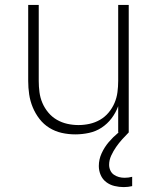

<svg xmlns="http://www.w3.org/2000/svg" viewBox="-20 -540 640 783"><path d="M287 8Q259 8 232 2Q205 -4 181.5 -18.5Q158 -33 141 -55Q124 -77 113.5 -102.5Q103 -128 99 -155Q95 -182 95 -210V-520H138V-210Q138 -187 141 -164Q144 -141 153 -120Q162 -99 177 -81Q192 -63 212 -51.5Q232 -40 254.5 -35Q277 -30 300 -30Q323 -30 345.5 -35Q368 -40 388 -51.5Q408 -63 423 -81Q438 -99 447 -120Q456 -141 459 -164Q462 -187 462 -210V-520H505V0H462V-107Q452 -80 435 -57.5Q418 -35 394.5 -19.5Q371 -4 343 2Q315 8 287 8ZM484 223Q466 223 447 218.5Q428 214 413 202.5Q398 191 390.5 173.5Q383 156 383 137Q383 110 394.5 85Q406 60 423.5 39.5Q441 19 461.5 2Q482 -15 505 -30V0Q491 14 478 28.5Q465 43 453.5 59.5Q442 76 433.5 94.5Q425 113 425 132Q425 144 430 155Q435 166 444.5 172.5Q454 179 465 182Q476 185 488 185Q496 185 504 184Q512 183 519 181V219Q511 221 502 222Q493 223 484 223Z"/></svg>

Font: Iosevka SS04 XLt Ex
Style: Regular
Weight: 200
Width: 7
Monospace: yes
Designer: Belleve Invis
Foundry: Belleve Invis
Version: Version 19.0.0; ttfautohint (v1.8.4)